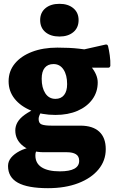

<svg xmlns="http://www.w3.org/2000/svg" viewBox="-20 -762 606 1004"><path d="M231 222Q125 222 73.5 193.5Q22 165 22 106Q22 82 38 62.5Q54 43 82.5 28Q111 13 149 7L176 20Q170 27 167.5 33.5Q165 40 165 51Q165 92 198 113Q231 134 293 134Q394 134 394 79Q394 55 377 44.5Q360 34 330 34H209Q143 34 101.5 2Q60 -30 60 -80Q60 -103 72 -123.5Q84 -144 110 -162.5Q136 -181 178 -200L223 -203Q206 -194 194 -174Q182 -154 182 -140Q182 -117 198.5 -111Q215 -105 249 -105H400Q465 -105 499 -73.5Q533 -42 533 18Q533 78 495 124Q457 170 389 196Q321 222 231 222ZM270 -245Q299 -245 315 -265Q331 -285 331 -322Q331 -370 312 -398.5Q293 -427 260 -427Q230 -427 214 -407.5Q198 -388 198 -350Q198 -303 217 -274Q236 -245 270 -245ZM366 -484Q422 -456 456.5 -413.5Q491 -371 491 -331Q491 -281 463 -242.5Q435 -204 385.5 -182.5Q336 -161 270 -161Q199 -161 143.5 -183.5Q88 -206 56.5 -245.5Q25 -285 25 -337Q25 -390 57.5 -429.5Q90 -469 147.5 -491Q205 -513 280 -513Q345 -513 392.5 -507.5Q440 -502 491 -495L390 -497L532 -529Q542 -531 545 -521Q550 -501 554 -472.5Q558 -444 557 -418Q555 -408 546 -408H367ZM291 -571Q245 -571 217.5 -594Q190 -617 190 -657Q190 -696 217.5 -719Q245 -742 291 -742Q336 -742 363.5 -719Q391 -696 391 -657Q391 -617 363.5 -594Q336 -571 291 -571Z"/></svg>

Font: Hahmlet ExtraBold
Style: Regular
Weight: 800
Designer: Minjoo Ham & Mark Frömberg
Foundry: hypertype
Version: Version 1.002